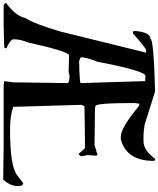

<svg xmlns="http://www.w3.org/2000/svg" viewBox="88 -1104 1015 1232"><g transform="rotate(90 596.0 -487.5)"><path d="M566.4 -974.6Q227.5 -965.8 227.5 -944.3Q186.5 -944.3 177.7 -842.8L181.6 -833H194.3Q290 -917 300.8 -917H317.4L181.6 -366.2Q133.8 -203.1 94.7 -141.6Q83 -80.1 0 -20.5V-13.7Q4.9 -2.9 24.4 -2.9H153.3L285.2 -6.8V-9.8L289.1 -13.7V-20.5Q231.4 -45.9 231.4 -67.4Q231.4 -109.4 252 -159.2Q310.5 -422.9 335 -422.9L442.4 -419.9L466.8 -425.8Q497.1 -425.8 512.7 -416L507.8 -64.5L500 -6.8L528.3 -2.9H917L1131.8 0Q1172.9 -45.9 1172.9 -87.9V-104.5Q1172.9 -123 1156.2 -128.9L1106.4 -91.8Q1053.7 -43.9 809.6 -43.9Q723.6 -43.9 665 -64.5L652.3 -501L660.2 -521.5L846.7 -524.4H928.7L933.6 -521.5L966.8 -484.4Q974.6 -485.4 982.4 -501L974.6 -542L978.5 -595.7L974.6 -605.5L909.2 -585.9L676.8 -588.9L660.2 -591.8Q640.6 -591.8 640.6 -838.9L644.5 -873H657.2Q798.8 -754.9 855.5 -754.9H875Q1011.7 -793 1011.7 -964.8L1007.8 -974.6H999Q942.4 -900.4 887.7 -900.4H837.9L780.3 -907.2ZM500 -910.2 512.7 -497.1Q512.7 -490.2 371.1 -487.3L346.7 -497.1Q346.7 -532.2 376 -605.5Q434.6 -913.1 466.8 -913.1Z"/></g></svg>

Font: Elementary Gothic 
Style: Regular
Weight: 400
Designer: Bill Roach / W.K. Roach
Version: Version 1.00 April 18, 2012, initial release